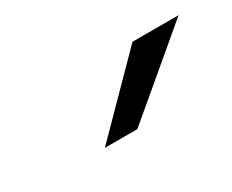

<svg xmlns="http://www.w3.org/2000/svg" viewBox="-40 -793 420 347"><g transform="rotate(-30 170.5 -619.5)"><path d="M105.5 -548.8 244.6 -689.9H340.8L173.3 -548.8Z"/></g></svg>

Font: Acari Sans
Style: Italic
Weight: 400
Italic angle: -13°
Designer: Alfredo Marco Pradil and Stefan Peev
Foundry: Hanken Design Co.
Version: Version 1.045;January 11, 2019;FontCreator 11.5.0.2425 64-bi